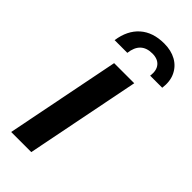

<svg xmlns="http://www.w3.org/2000/svg" viewBox="-241 -798 844 844"><g transform="rotate(45 181.5 -375.5)"><path d="M29 0 135 -534H260L154 0ZM65 -607Q75 -676 117.5 -713.5Q160 -751 230 -751Q273 -751 304.5 -733.5Q336 -716 351.5 -683.5Q367 -651 361 -607H286Q291 -643 274.5 -663Q258 -683 224 -683Q153 -683 144 -607Z"/></g></svg>

Font: Montserrat Thin SemiBold
Style: Italic
Weight: 600
Italic angle: -11.3°
Version: Version 9.000